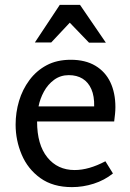

<svg xmlns="http://www.w3.org/2000/svg" viewBox="-20 -754 534 787"><path d="M270 -509Q330 -509 371 -484.5Q412 -460 432.5 -416.5Q453 -373 453 -315Q453 -301 451.5 -286.5Q450 -272 448 -256H132Q132 -161 174 -109Q216 -57 286 -57Q315 -57 346.5 -66Q378 -75 412 -93L443 -43Q408 -15 364 -1Q320 13 275 13Q197 13 145.5 -24Q94 -61 69 -120Q44 -179 44 -243Q44 -293 58 -340Q72 -387 100.5 -425.5Q129 -464 171 -486.5Q213 -509 270 -509ZM262 -446Q228 -446 202 -427Q176 -408 160 -378.5Q144 -349 138 -318H366Q367 -360 354.5 -388.5Q342 -417 318.5 -431.5Q295 -446 262 -446ZM266 -661 190 -580H123L225 -734H308L414 -579H345Z"/></svg>

Font: Rosario Light Light
Style: Regular
Weight: 300
Version: Version 1.101; ttfautohint (v1.8.1.43-b0c9)